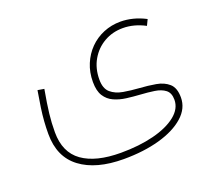

<svg xmlns="http://www.w3.org/2000/svg" viewBox="-99 -465 911 817"><g transform="rotate(-20 356.5 -56.5)"><path d="M630.9 -305.2Q602.1 -320.3 573.5 -327.4Q544.9 -334.5 517.6 -334.5Q476.6 -334.5 440.7 -319.6Q404.8 -304.7 377.9 -277.6Q351.1 -250.5 335.7 -213.6Q320.3 -176.8 320.3 -132.8Q320.3 -92.3 335.2 -69.1Q350.1 -45.9 375 -34.7Q399.9 -23.4 430.2 -19.5Q460.4 -15.6 491.2 -13.7Q524.9 -11.7 554.4 -7.3Q584 -2.9 602.3 11.2Q620.6 25.4 620.6 56.2Q620.6 96.7 582.5 127.2Q544.4 157.7 478.8 174.3Q413.1 190.9 330.1 190.9Q216.8 190.9 156 147.5Q95.2 104 95.2 12.7Q95.2 -29.3 99.9 -70.3Q104.5 -111.3 116.2 -176.3L86.9 -181.2Q79.6 -139.2 75 -106.7Q70.3 -74.2 68.4 -46.4Q66.4 -18.6 66.4 10.3Q66.4 114.3 137 167.2Q207.5 220.2 332.5 220.2Q423.3 220.2 495.1 200Q566.9 179.7 608.4 142.8Q649.9 106 649.9 56.6Q649.9 13.2 627.7 -6.6Q605.5 -26.4 570.3 -32.5Q535.2 -38.6 497.1 -41Q460 -43.5 426.3 -49.3Q392.6 -55.2 371.1 -73.7Q349.6 -92.3 349.6 -132.8Q349.6 -183.6 372.1 -222.4Q394.5 -261.2 432.6 -283.2Q470.7 -305.2 517.6 -305.2Q568.4 -305.2 618.2 -278.8Z"/></g></svg>

Font: Estedad VF
Style: Regular
Weight: 100
Designer: Amin Abedi
Version: Version 7.3